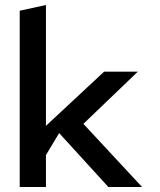

<svg xmlns="http://www.w3.org/2000/svg" viewBox="-20 -759 642 769"><path d="M549 -10 314 -263 532 -472H397L164 -255V-739L59 -716V-10H164V-138L217 -226L414 -10Z"/></svg>

Font: Bluebird
Style: Li
Weight: 300
Designer: Jasper
Foundry: Cannot Into Space Fonts
Version: Version 0.98